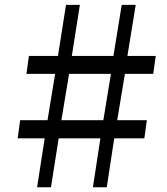

<svg xmlns="http://www.w3.org/2000/svg" viewBox="-20 -790 703 810"><path d="M168.5 -206.5H54.5L65 -283H180.5L212.5 -478.5H91.5L102 -554H224.5L258.5 -769.5H317L283 -554H458.5L493.5 -769.5H552.5L517.5 -554H637L626.5 -478.5H507L474.5 -283H599.5L589 -206.5H462L430.5 0H372L403.5 -206.5H227.5L195 0H136.5ZM416 -283 448 -478.5H271.5L239 -283Z"/></svg>

Font: Merriweather 20pt
Style: Italic
Weight: 400
Italic angle: -7.8°
Version: Version 2.101